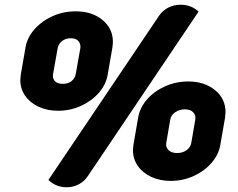

<svg xmlns="http://www.w3.org/2000/svg" viewBox="-20 -757 1007 813"><path d="M654 -691Q669 -713 693 -725Q717 -737 745 -737Q789 -737 821 -708L351 -10Q336 12 312.5 24Q289 36 263 36Q217 36 185 5ZM66 -418Q66 -425 68 -441L88 -556Q95 -598 126 -633Q157 -668 202.5 -688.5Q248 -709 300 -709Q370 -709 414 -672.5Q458 -636 458 -580Q458 -572 456 -556L436 -441Q429 -399 398.5 -364Q368 -329 322.5 -308.5Q277 -288 226 -288Q180 -288 143.5 -305Q107 -322 86.5 -351.5Q66 -381 66 -418ZM301 -445 320 -552Q323 -570 312.5 -582.5Q302 -595 280 -595Q257 -595 242 -582.5Q227 -570 224 -552L205 -445Q204 -442 204 -436Q204 -421 214.5 -411.5Q225 -402 246 -402Q269 -402 283.5 -414Q298 -426 301 -445ZM543 -121Q543 -128 545 -144L565 -259Q572 -301 602.5 -336Q633 -371 679 -391.5Q725 -412 777 -412Q846 -412 890.5 -375.5Q935 -339 935 -282Q935 -275 933 -259L913 -144Q906 -102 875.5 -67Q845 -32 799.5 -11.5Q754 9 703 9Q657 9 620.5 -8Q584 -25 563.5 -54.5Q543 -84 543 -121ZM790 -152 807 -251Q810 -269 798 -281.5Q786 -294 763 -294Q739 -294 721.5 -281.5Q704 -269 701 -251L684 -152Q681 -134 693.5 -121.5Q706 -109 730 -109Q754 -109 770.5 -121.5Q787 -134 790 -152Z"/></svg>

Font: K2D ExtraBold
Style: Italic
Weight: 800
Italic angle: -10°
Designer: Katatrad Aksorn Co.,Ltd.
Foundry: Cadson Demak Co.,Ltd.
Version: Version 1.000; ttfautohint (v1.6)